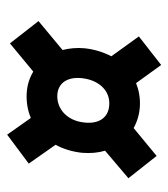

<svg xmlns="http://www.w3.org/2000/svg" viewBox="14 -602 482 551"><g transform="rotate(90 255.5 -327.0)"><path d="M250 -162C274 -161 298 -165 319 -174L367 -106L450 -168L396 -245C408 -267 416 -293 419 -321C421 -345 419 -367 413 -387L492 -454L428 -535L348 -469C330 -479 308 -486 284 -487C261 -488 239 -484 219 -476L167 -548L85 -484L142 -405C130 -382 122 -356 119 -328C117 -306 119 -285 124 -265L41 -196L105 -114L186 -181C204 -170 226 -163 250 -162ZM253 -250C218 -252 200 -280 205 -322C211 -372 243 -402 282 -399C319 -397 337 -368 332 -327C327 -278 293 -248 253 -250Z"/></g></svg>

Font: Fixel Text 20240404 SemiBold
Style: Italic
Weight: 600
Width: 4
Italic angle: -10°
Designer: AlfaBravo + MacPaw
Foundry: Kyrylo Tkachov, Marchela Mozhyna, Serhii Makarenko, Maria Weinstein, Zakhar Kryvoshyya
Version: Version 1.211;Glyphs 3.2 (3225)